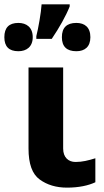

<svg xmlns="http://www.w3.org/2000/svg" viewBox="-65 -858 480 888"><path d="M66.9 -545.9V-170.9C66.9 -100.1 84 -52.7 118.7 -27.8C152.8 -2.9 194.8 9.8 245.1 9.8C299.8 9.8 344.2 0 376 -15.1V-126C342.8 -115.7 315.9 -108.9 284.2 -108.9C251.5 -108.9 227.1 -129.9 227.1 -170.9V-545.9ZM127.4 -837.9C126 -816.9 122.6 -792 117.7 -763.2C112.8 -734.4 107.9 -710.4 103 -690.9V-678.2H174.3C209 -729.5 239.7 -783.7 257.3 -828.1V-837.9ZM20 -752C-23.4 -752 -44.9 -730 -44.9 -686C-44.9 -642.6 -23.4 -621.1 20 -621.1C57.6 -621.1 86.4 -641.6 86.4 -686C86.4 -731.4 57.6 -752 20 -752ZM288.1 -752C243.7 -752 221.2 -730 221.2 -686C221.2 -642.6 243.7 -621.1 288.1 -621.1C327.1 -621.1 353 -641.6 353 -686C353 -731.4 327.1 -752 288.1 -752Z"/></svg>

Font: Avrile Sans
Style: Bold
Weight: 700
Designer: Monotype Design Team, Google (font), Stefan Peev (BGR Cyrillic), Cristiano Sobral (main changes)
Foundry: The Avrile Sans Project Authors
Version: Version 3.110